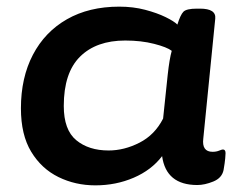

<svg xmlns="http://www.w3.org/2000/svg" viewBox="-20 -550 705 578"><path d="M267 8Q207 8 156 -17Q105 -42 74 -93Q43 -144 43 -224Q43 -316 79 -385Q115 -454 181.5 -492Q248 -530 339 -530Q381 -530 417 -520.5Q453 -511 478.5 -498.5Q504 -486 514 -476Q523 -505 532 -514.5Q541 -524 573 -524H582Q631 -524 628 -494L592 -133Q587 -93 620 -93Q631 -93 639.5 -96.5Q648 -100 651 -100Q659 -100 659 -89Q659 -86 658 -73.5Q657 -61 653 -38Q648 -14 622 -3.5Q596 7 574 7Q480 7 468 -80Q436 -38 382.5 -15Q329 8 267 8ZM307 -97Q354 -97 400 -120.5Q446 -144 471 -193L485 -326Q490 -372 497 -397Q483 -408 444 -418Q405 -428 357 -428Q270 -428 221 -379.5Q172 -331 172 -231Q172 -159 209.5 -128Q247 -97 307 -97Z"/></svg>

Font: Asap Expanded Expanded SemiBold
Style: Italic
Weight: 600
Width: 7
Italic angle: -6°
Designer: Pablo Cosgaya
Foundry: Omnibus-Type
Version: Version 3.001; ttfautohint (v1.8.4.7-5d5b)